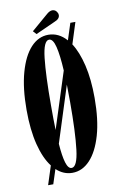

<svg xmlns="http://www.w3.org/2000/svg" viewBox="-97 -885 611 989"><g transform="rotate(-10 208.5 -390.0)"><path d="M72 52 103.5 -46Q69 -90.5 49.5 -167.2Q30 -244 30 -349Q30 -463 52.8 -544Q75.5 -625 115.2 -668Q155 -711 207 -711Q261 -711 302 -665L330 -752H356.5L321 -640.5Q351 -594.5 368.5 -520.8Q386 -447 386 -349Q386 -235.5 362.8 -155Q339.5 -74.5 299.2 -31.8Q259 11 207 11Q160.5 11 123.5 -23.5L99 52ZM158 -349Q158 -314 158.2 -282Q158.5 -250 159.5 -221.5L254 -516Q249.5 -597 238.5 -641.2Q227.5 -685.5 207 -685.5Q178 -685.5 168 -596.2Q158 -507 158 -349ZM207 -14.5Q236.5 -14.5 247.2 -103Q258 -191.5 258 -349Q258 -400 257 -441.5L163.5 -148.5Q168 -84 178.5 -49.2Q189 -14.5 207 -14.5ZM148.5 -725 132.5 -742.5 221.5 -819Q236.5 -831.5 249.5 -831.5Q266 -831.5 274.5 -815.5Q278.5 -809.5 278.5 -802Q278.5 -781.5 250.5 -771Z"/></g></svg>

Font: Imbue 50pt
Style: Bold
Weight: 700
Designer: Tyler Finck
Foundry: Etcetera Type Company
Version: Version 1.102; ttfautohint (v1.8.3)